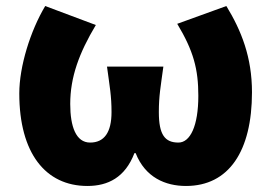

<svg xmlns="http://www.w3.org/2000/svg" viewBox="-20 -603 901 637"><path d="M270 14C338 14 395 -14 426 -95H430C462 -14 529 14 597 14C739 14 816 -101 816 -297C816 -413 781 -501 731 -583L568 -524C622 -434 638 -374 638 -285C638 -185 611 -130 572 -130C527 -130 507 -156 507 -231C507 -285 513 -315 522 -382H335C344 -315 350 -285 350 -231C350 -164 326 -130 279 -130C232 -130 213 -183 213 -258C213 -348 243 -428 298 -520L130 -583C81 -501 44 -383 44 -293C44 -95 131 14 270 14Z"/></svg>

Font: Noto Sans TC Black
Style: Regular
Weight: 900
Designer: Ryoko NISHIZUKA 西塚涼子 (kana, bopomofo & ideographs); Paul D. Hunt (Latin, Greek & Cyrillic); Sandoll Communications 산돌커뮤니
Foundry: Adobe
Version: Version 2.004;hotconv 1.0.118;makeotfexe 2.5.65603